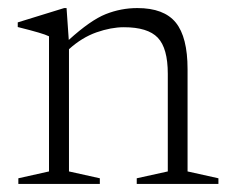

<svg xmlns="http://www.w3.org/2000/svg" viewBox="-20 -456 572 476"><path d="M319 -14 396 -31V-273Q396 -336.5 371.2 -362.5Q346.5 -388.5 287 -388.5Q255.5 -388.5 219.2 -375.8Q183 -363 151 -334V-31L227.5 -14V0H25.5V-14L101.5 -31V-366Q93.5 -370 75.8 -375.2Q58 -380.5 24 -389V-400.5L139 -436H145L150.5 -357Q204.5 -406 242.2 -421Q280 -436 320.5 -436Q386.5 -436 415.8 -400Q445 -364 445 -284.5V-31L521.5 -14V0H319Z"/></svg>

Font: Newsreader Text Light
Style: Regular
Weight: 300
Designer: Hugues Gentile
Foundry: Production Type
Version: Version 1.001